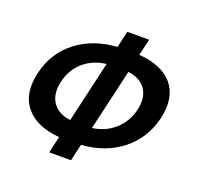

<svg xmlns="http://www.w3.org/2000/svg" viewBox="-135 -913 1121 1085"><g transform="rotate(20 425.0 -370.5)"><path d="M449 -187Q526 -197 582 -246Q638 -296 656 -373Q673 -450 640 -498Q608 -546 534 -555ZM403 -555Q324 -546 268 -498Q212 -449 195 -373Q177 -296 210 -246Q244 -196 318 -187ZM559 -667Q698 -656 761 -582Q826 -504 796 -373Q765 -242 664 -163Q565 -86 423 -76L400 25H269L292 -75Q154 -86 90 -163Q24 -242 55 -373Q85 -504 187 -582Q285 -657 428 -667L451 -766H582Z"/></g></svg>

Font: KaiGen Gothic CN Bold
Style: Bold
Weight: 700
Designer: Ryoko NISHIZUKA  (kana & ideographs); Paul D. Hunt (Latin, Greek & Cyrillic); Wenlong ZHANG  (bopomofo); Sandoll Communi
Foundry: Adobe Systems Incorporated
Version: Version 1.002.20150501